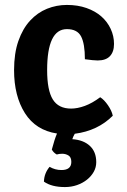

<svg xmlns="http://www.w3.org/2000/svg" viewBox="-20 -530 513 778"><path d="M190 76Q201 34 211 11Q125 -2 81 -71.5Q37 -141 37 -246Q37 -314 54.5 -364Q72 -414 102 -446.5Q132 -479 170.5 -494.5Q209 -510 251 -510Q295 -510 330.5 -497.5Q366 -485 390.5 -463.5Q415 -442 428.5 -413Q442 -384 442 -352Q442 -320 425.5 -302.5Q409 -285 376 -285Q359 -285 324 -290Q324 -353 308.5 -382.5Q293 -412 251 -412Q171 -412 171 -246Q171 -164 194 -127Q217 -90 268 -90Q294 -90 324 -101Q354 -112 386 -136Q402 -126 417.5 -103.5Q433 -81 437 -61Q376 0 283 12Q276 24 273 34Q318 37 344 61Q370 85 370 127Q370 148 360 166Q350 184 332.5 198Q315 212 292 220Q269 228 243 228Q189 228 158 206Q159 172 181 146Q203 159 229 159Q269 159 269 126Q269 107 257.5 100Q246 93 232 93Q220 93 210 96Q197 89 190 76Z"/></svg>

Font: Signika
Style: Semibold
Weight: 600
Designer: Anna Giedrys
Foundry: Anna Giedrys
Version: Version 1.001